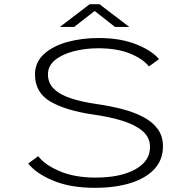

<svg xmlns="http://www.w3.org/2000/svg" viewBox="-20 -888 915 919"><path d="M435 11Q316.5 11 234.2 -23.5Q152 -58 115 -105.5L163 -140.5Q194 -99 265.8 -68.5Q337.5 -38 437.5 -38Q555.5 -38 626.8 -77Q698 -116 698 -184Q698 -231 661.5 -261.5Q625 -292 563 -310.8Q501 -329.5 425 -340Q294.5 -359 221 -402Q147.5 -445 147.5 -531.5Q147.5 -589.5 189.8 -628.5Q232 -667.5 301.5 -686.8Q371 -706 452.5 -706Q556.5 -706 631.8 -676Q707 -646 741 -605L693 -570Q664 -606.5 602 -631.8Q540 -657 450 -657Q389.5 -657 334.2 -643Q279 -629 244.2 -601.2Q209.5 -573.5 209.5 -532Q209.5 -490 238.8 -462Q268 -434 320.5 -417Q373 -400 442.5 -390Q506 -381 563.2 -366.2Q620.5 -351.5 664.8 -328.5Q709 -305.5 734.5 -271Q760 -236.5 760 -188Q760 -122 718 -77.8Q676 -33.5 602.8 -11.2Q529.5 11 435 11ZM266.5 -759 409.5 -868H456L599 -759H530.5L433 -835.5L335 -759Z"/></svg>

Font: Trispace SemiExpanded ExtraLight
Style: Regular
Weight: 200
Width: 6
Designer: Tyler Finck
Foundry: Etcetera Type Company
Version: Version 1.210; ttfautohint (v1.8.3)